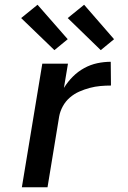

<svg xmlns="http://www.w3.org/2000/svg" viewBox="-20 -788 540 808"><path d="M72 0 158 -520H266L249 -418Q265 -444 286.5 -465.5Q308 -487 334.5 -501.5Q361 -516 389.5 -522Q418 -528 446 -528L447 -428Q425 -428 402.5 -426Q380 -424 357.5 -418Q335 -412 313.5 -402.5Q292 -393 274 -377.5Q256 -362 244.5 -341Q233 -320 229 -298L180 0ZM404 -577 265 -712 334 -768 460 -623ZM209 -577 69 -712 138 -768 265 -623Z"/></svg>

Font: Iosevka Aile Semibold
Style: Italic
Weight: 600
Italic angle: -9°
Designer: Belleve Invis
Foundry: Belleve Invis
Version: Version 31.1.0; ttfautohint (v1.8.4)